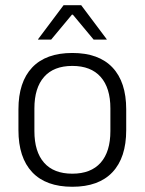

<svg xmlns="http://www.w3.org/2000/svg" viewBox="-20 -702 553 734"><path d="M256.5 12Q155.5 12 103 -43.8Q50.5 -99.5 50.5 -204.5V-284Q50.5 -388.5 103 -444Q155.5 -499.5 256.5 -499.5Q357.5 -499.5 410 -444Q462.5 -388.5 462.5 -284V-204.5Q462.5 -99.5 410 -43.8Q357.5 12 256.5 12ZM256.5 -38Q327.5 -38 364.8 -80Q402 -122 402 -201V-287.5Q402 -366 364.8 -408Q327.5 -450 256.5 -450Q185.5 -450 148.5 -408Q111.5 -366 111.5 -287.5V-201Q111.5 -122 148.5 -80Q185.5 -38 256.5 -38ZM125.5 -552 223 -682H290.5L388 -552V-550.5H338L258.5 -646H255L175.5 -550.5H125.5Z"/></svg>

Font: Anek Malayalam Medium Light
Style: Regular
Weight: 300
Version: Version 1.003